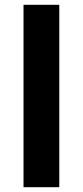

<svg xmlns="http://www.w3.org/2000/svg" viewBox="-20 -780 345 800"><path d="M227 0H78V-760H227Z"/></svg>

Font: Noto Sans Cham
Style: Bold
Weight: 700
Version: Version 2.002